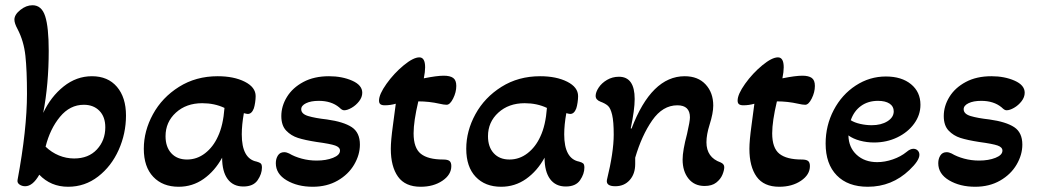

<svg xmlns="http://www.w3.org/2000/svg" viewBox="-20 -700 3971 733"><path d="M130 -33Q105 11 76 11Q64 11 54.5 4.5Q45 -2 47 -13Q83 -206 83 -342Q83 -431 77 -487Q71 -543 47 -589Q35 -611 35 -625Q35 -644 57.5 -662Q80 -680 104 -680Q139 -680 152.5 -638Q166 -596 166 -506Q166 -378 145 -269Q174 -331 223 -370Q272 -409 331 -409Q392 -409 426.5 -368.5Q461 -328 461 -259Q461 -190 433 -127.5Q405 -65 354.5 -26Q304 13 240 13Q174 13 130 -33ZM382 -214Q382 -254 359.5 -277Q337 -300 300 -300Q247 -300 209 -254Q171 -208 154 -140Q177 -118 205 -106.5Q233 -95 263 -95Q318 -95 350 -129.5Q382 -164 382 -214Z M529 -132Q529 -200 564 -264Q599 -328 663.5 -368.5Q728 -409 811 -409Q873 -409 914.5 -388Q956 -367 956 -333Q956 -322 954 -308.5Q952 -295 949 -286Q941 -265 926 -265Q922 -265 911 -268Q903 -223 903 -187Q903 -94 960 -83Q971 -80 975.5 -76Q980 -72 980 -60Q980 -36 963.5 -12Q947 12 909 12Q870 12 849 -16.5Q828 -45 828 -98Q800 -47 757.5 -17Q715 13 662 13Q601 13 565 -25Q529 -63 529 -132ZM812 -179Q832 -221 837 -288Q799 -306 752 -306Q691 -306 651.5 -270Q612 -234 612 -180Q612 -139 634 -115Q656 -91 694 -91Q732 -91 763 -115Q794 -139 812 -179Z M1033 -77Q1033 -94 1041 -106.5Q1049 -119 1065 -119Q1074 -119 1084 -114Q1104 -102 1131.5 -94.5Q1159 -87 1189 -87Q1225 -87 1251.5 -97.5Q1278 -108 1278 -125Q1278 -138 1259.5 -144.5Q1241 -151 1189 -158Q1144 -165 1117.5 -173.5Q1091 -182 1072.5 -201.5Q1054 -221 1054 -257Q1054 -295 1075.5 -330Q1097 -365 1138 -387Q1179 -409 1236 -409Q1286 -409 1324.5 -392Q1363 -375 1363 -346Q1363 -329 1351 -313.5Q1339 -298 1322.5 -288.5Q1306 -279 1294 -279Q1289 -279 1284.5 -282Q1280 -285 1275 -290Q1245 -315 1197 -315Q1167 -315 1148.5 -306Q1130 -297 1130 -283Q1130 -265 1156.5 -257Q1183 -249 1228 -244Q1292 -235 1323 -214.5Q1354 -194 1354 -148Q1354 -109 1332 -71.5Q1310 -34 1269 -10.5Q1228 13 1174 13Q1116 13 1074.5 -11.5Q1033 -36 1033 -77Z M1472 -132Q1472 -163 1480 -221L1491 -304Q1470 -298 1449 -298Q1438 -298 1432.5 -302Q1427 -306 1427 -316Q1427 -340 1455.5 -380Q1484 -420 1521 -450.5Q1558 -481 1581 -481Q1603 -481 1603 -443Q1603 -426 1598 -401Q1648 -411 1674 -411Q1698 -411 1710 -402.5Q1722 -394 1722 -372Q1722 -348 1710 -324Q1698 -300 1685 -300Q1675 -300 1658 -304Q1618 -313 1577 -313Q1559 -237 1559 -191Q1559 -135 1586.5 -113Q1614 -91 1672 -91Q1689 -91 1696 -85.5Q1703 -80 1703 -66Q1703 -33 1669 -10Q1635 13 1586 13Q1527 13 1499.5 -25.5Q1472 -64 1472 -132Z M1760 -132Q1760 -200 1795 -264Q1830 -328 1894.5 -368.5Q1959 -409 2042 -409Q2104 -409 2145.5 -388Q2187 -367 2187 -333Q2187 -322 2185 -308.5Q2183 -295 2180 -286Q2172 -265 2157 -265Q2153 -265 2142 -268Q2134 -223 2134 -187Q2134 -94 2191 -83Q2202 -80 2206.5 -76Q2211 -72 2211 -60Q2211 -36 2194.5 -12Q2178 12 2140 12Q2101 12 2080 -16.5Q2059 -45 2059 -98Q2031 -47 1988.5 -17Q1946 13 1893 13Q1832 13 1796 -25Q1760 -63 1760 -132ZM2043 -179Q2063 -221 2068 -288Q2030 -306 1983 -306Q1922 -306 1882.5 -270Q1843 -234 1843 -180Q1843 -139 1865 -115Q1887 -91 1925 -91Q1963 -91 1994 -115Q2025 -139 2043 -179Z M2297 -13Q2323 -119 2323 -186Q2323 -236 2317 -261.5Q2311 -287 2301 -296Q2291 -305 2272 -312Q2254 -319 2254 -334Q2254 -348 2265.5 -365.5Q2277 -383 2297.5 -395Q2318 -407 2343 -407Q2403 -407 2403 -322Q2403 -281 2388 -210L2391 -209Q2467 -409 2594 -409Q2645 -409 2674 -377.5Q2703 -346 2703 -297Q2703 -268 2689 -224Q2677 -186 2677 -157Q2677 -99 2731 -80Q2745 -74 2745 -62Q2745 -50 2738 -33Q2731 -16 2714.5 -3Q2698 10 2670 10Q2631 10 2608.5 -18Q2586 -46 2586 -91Q2586 -125 2603 -189Q2614 -237 2614 -252Q2614 -298 2566 -298Q2510 -298 2470 -240.5Q2430 -183 2405 -98V-74Q2405 -36 2384 -12.5Q2363 11 2329 11Q2293 11 2297 -13Z M2841 -132Q2841 -163 2849 -221L2860 -304Q2839 -298 2818 -298Q2807 -298 2801.5 -302Q2796 -306 2796 -316Q2796 -340 2824.5 -380Q2853 -420 2890 -450.5Q2927 -481 2950 -481Q2972 -481 2972 -443Q2972 -426 2967 -401Q3017 -411 3043 -411Q3067 -411 3079 -402.5Q3091 -394 3091 -372Q3091 -348 3079 -324Q3067 -300 3054 -300Q3044 -300 3027 -304Q2987 -313 2946 -313Q2928 -237 2928 -191Q2928 -135 2955.5 -113Q2983 -91 3041 -91Q3058 -91 3065 -85.5Q3072 -80 3072 -66Q3072 -33 3038 -10Q3004 13 2955 13Q2896 13 2868.5 -25.5Q2841 -64 2841 -132Z M3132 -152Q3132 -221 3163 -280Q3194 -339 3247 -373.5Q3300 -408 3362 -408Q3422 -408 3458 -378.5Q3494 -349 3494 -300Q3494 -261 3470 -228Q3446 -195 3405.5 -175.5Q3365 -156 3317 -156Q3289 -156 3263 -163Q3237 -170 3219 -183Q3220 -137 3250.5 -109Q3281 -81 3329 -81Q3358 -81 3388.5 -91.5Q3419 -102 3441 -120Q3455 -132 3467 -132Q3477 -132 3483.5 -125.5Q3490 -119 3490 -109Q3490 -87 3452 -51Q3385 13 3293 13Q3217 13 3174.5 -30.5Q3132 -74 3132 -152ZM3392 -275Q3392 -294 3376 -304.5Q3360 -315 3332 -315Q3294 -315 3267 -295.5Q3240 -276 3228 -241Q3242 -232 3264 -227Q3286 -222 3308 -222Q3344 -222 3368 -237Q3392 -252 3392 -275Z M3562 -77Q3562 -94 3570 -106.5Q3578 -119 3594 -119Q3603 -119 3613 -114Q3633 -102 3660.5 -94.5Q3688 -87 3718 -87Q3754 -87 3780.5 -97.5Q3807 -108 3807 -125Q3807 -138 3788.5 -144.5Q3770 -151 3718 -158Q3673 -165 3646.5 -173.5Q3620 -182 3601.5 -201.5Q3583 -221 3583 -257Q3583 -295 3604.5 -330Q3626 -365 3667 -387Q3708 -409 3765 -409Q3815 -409 3853.5 -392Q3892 -375 3892 -346Q3892 -329 3880 -313.5Q3868 -298 3851.5 -288.5Q3835 -279 3823 -279Q3818 -279 3813.5 -282Q3809 -285 3804 -290Q3774 -315 3726 -315Q3696 -315 3677.5 -306Q3659 -297 3659 -283Q3659 -265 3685.5 -257Q3712 -249 3757 -244Q3821 -235 3852 -214.5Q3883 -194 3883 -148Q3883 -109 3861 -71.5Q3839 -34 3798 -10.5Q3757 13 3703 13Q3645 13 3603.5 -11.5Q3562 -36 3562 -77Z"/></svg>

Font: AkayaTelivigala
Style: Regular
Weight: 400
Designer: Vaishnavi Murthy Yerkadithaya ( vaishnavimurthy@gmail.com ), Juan Luis Blanco Aristondo ( juan@blancoletters.com )
Version: Version 1.000